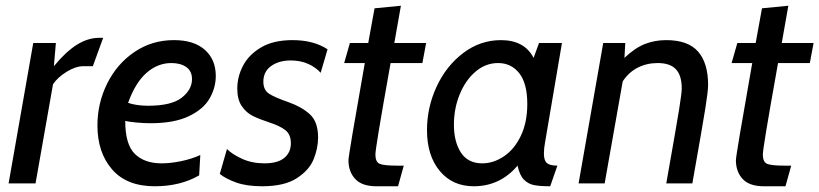

<svg xmlns="http://www.w3.org/2000/svg" viewBox="-20 -640 2859 670"><path d="M96 -490H175L168 -409Q210 -460 248.5 -484Q287 -508 326 -508H340L304 -409H271Q244 -409 212.5 -389.5Q181 -370 165 -346L104 0H10Z M320 -202Q320 -280 354 -348.5Q388 -417 449 -458.5Q510 -500 587 -500Q657 -500 695 -466Q733 -432 733 -375Q733 -334 711.5 -296.5Q690 -259 639 -234.5Q588 -210 505 -210Q481 -210 455.5 -212.5Q430 -215 417 -218Q417 -136 450.5 -103Q484 -70 544 -70Q575 -70 611.5 -77.5Q648 -85 679 -99L675 -28Q609 10 520 10Q422 10 371 -49Q320 -108 320 -202ZM650 -364Q650 -392 630 -406Q610 -420 578 -420Q530 -420 491 -385.5Q452 -351 427 -281Q457 -271 497 -271Q578 -271 614 -299Q650 -327 650 -364Z M747 -33 772 -120Q791 -101 825.5 -85.5Q860 -70 903 -70Q949 -70 972 -89Q995 -108 995 -140Q995 -171 975.5 -186Q956 -201 922 -212Q885 -224 862 -235.5Q839 -247 823.5 -270Q808 -293 808 -331Q808 -372 828 -410.5Q848 -449 891 -474.5Q934 -500 1001 -500Q1074 -500 1123 -468L1099 -386Q1082 -405 1055.5 -417Q1029 -429 995 -429Q953 -429 926 -409.5Q899 -390 899 -355Q899 -327 917.5 -314Q936 -301 988 -283Q1033 -267 1061.5 -241Q1090 -215 1090 -160Q1090 -123 1074.5 -84.5Q1059 -46 1015.5 -18Q972 10 895 10Q841 10 804.5 -3Q768 -16 747 -33Z M1196 -81Q1196 -98 1253 -420H1181L1201 -490H1265L1287 -611L1379 -620L1356 -490H1467L1454 -420H1343Q1313 -252 1301.5 -182Q1290 -112 1290 -101Q1290 -75 1304.5 -68.5Q1319 -62 1365 -62H1389L1369 10H1294Q1243 10 1219.5 -15.5Q1196 -41 1196 -81Z M1470 -186Q1470 -265 1503.5 -337.5Q1537 -410 1596.5 -455Q1656 -500 1728 -500Q1810 -500 1842 -438L1861 -490H1941L1882 -143Q1878 -122 1878 -104Q1878 -80 1888.5 -71Q1899 -62 1925 -62L1900 10Q1865 10 1844 6Q1823 2 1808 -13.5Q1793 -29 1786 -62Q1725 10 1633 10Q1559 10 1514.5 -43.5Q1470 -97 1470 -186ZM1820 -277Q1820 -349 1792 -384.5Q1764 -420 1718 -420Q1675 -420 1640 -390.5Q1605 -361 1584.5 -311.5Q1564 -262 1564 -205Q1564 -145 1588.5 -107.5Q1613 -70 1663 -70Q1702 -70 1738.5 -94.5Q1775 -119 1797.5 -166Q1820 -213 1820 -277Z M2085 -490H2162L2159 -438Q2196 -473 2230.5 -486.5Q2265 -500 2305 -500Q2381 -500 2416 -460Q2451 -420 2451 -343Q2451 -323 2441.5 -263Q2432 -203 2396 0H2305Q2341 -203 2350 -259.5Q2359 -316 2359 -331Q2359 -377 2338.5 -398.5Q2318 -420 2275 -420Q2237 -420 2205.5 -404Q2174 -388 2153 -356L2090 0H1999Z M2548 -81Q2548 -98 2605 -420H2533L2553 -490H2617L2639 -611L2731 -620L2708 -490H2819L2806 -420H2695Q2665 -252 2653.5 -182Q2642 -112 2642 -101Q2642 -75 2656.5 -68.5Q2671 -62 2717 -62H2741L2721 10H2646Q2595 10 2571.5 -15.5Q2548 -41 2548 -81Z"/></svg>

Font: Cabin
Style: Italic
Weight: 400
Italic angle: -7°
Designer: Pablo Impallari
Foundry: Pablo Impallari. http://www.impallari.com Igino Marini. http://www.ikern.com
Version: Version 2.200